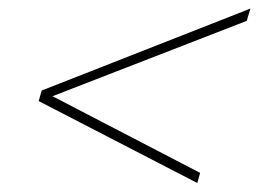

<svg xmlns="http://www.w3.org/2000/svg" viewBox="-20 -474 615 437"><path d="M435.5 -80.5 429 -57.5 68 -244 75 -268 550 -454.5 541.5 -426.5 99.5 -255Z"/></svg>

Font: Newsreader Display ExtraLight
Style: Italic
Weight: 275
Italic angle: -17°
Designer: Hugues Gentile
Foundry: Production Type
Version: Version 1.001